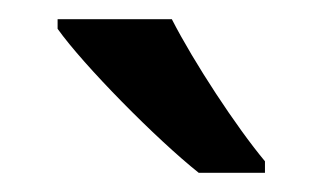

<svg xmlns="http://www.w3.org/2000/svg" viewBox="-20 -786 336 200"><path d="M159 -766H40V-756C67 -718 143 -641 187 -606H256V-618C226 -654 182 -721 159 -766Z"/></svg>

Font: Noto Sans SemiCondensed Medium
Style: Regular
Weight: 500
Width: 4
Designer: Monotype Design Team
Foundry: Monotype Imaging Inc.
Version: Version 2.013